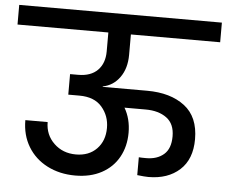

<svg xmlns="http://www.w3.org/2000/svg" viewBox="-76 -800 1012 857"><g transform="rotate(5 430.0 -371.5)"><path d="M484 -561Q484 -500 455 -459.5Q426 -419 379 -410V-408H578Q683 -408 746.5 -359.5Q810 -311 810 -211Q810 -121 757 -73Q704 -25 617 -25Q601 -25 567 -29V-109Q578 -108 600 -108Q649 -108 679 -134Q709 -160 709 -215Q709 -271 673 -297.5Q637 -324 579 -324H484Q512 -276 512 -214Q512 -153 485.5 -105Q459 -57 409 -30Q359 -3 291 -3Q221 -3 165.5 -31.5Q110 -60 79 -111.5Q48 -163 48 -230H148Q148 -173 187.5 -135Q227 -97 286 -97Q344 -97 379 -133Q414 -169 414 -227Q414 -281 380 -320.5Q346 -360 279 -360H229V-452H265Q322 -452 352.5 -483Q383 -514 383 -567V-652H-24V-740H884V-652H484Z"/></g></svg>

Font: Fz Poppins Med
Style: Regular
Weight: 500
Designer: Ninad Kale (Devanagari), Jonny Pinhorn (Latin)
Foundry: Indian Type Foundry
Version: Vit hóa bi Vntype.Com & FontZin.Com